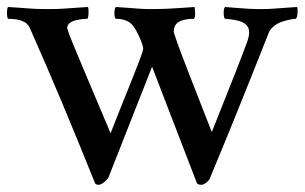

<svg xmlns="http://www.w3.org/2000/svg" viewBox="-20 -507 857 540"><path d="M2.4 -487.3Q16.6 -486.3 32.5 -485.4Q48.3 -484.4 58.6 -483.4Q68.8 -482.4 83.5 -481.9Q98.1 -481.4 114.3 -481.4Q129.4 -481.4 144.3 -481.9Q159.2 -482.4 169.9 -483.4Q180.7 -484.4 197.3 -485.4Q213.9 -486.3 227.5 -487.3Q229.5 -481.9 229 -469Q228.5 -456.1 225.6 -454.1Q219.7 -454.1 212.4 -453.4Q205.1 -452.6 194.1 -450.2Q183.1 -447.8 176 -442.1Q168.9 -436.5 168.9 -428.2Q168.9 -427.7 169.4 -425.8Q169.9 -423.8 171.6 -419.4Q173.3 -415 174.3 -411.1Q186 -379.9 291 -132.3Q304.7 -167.5 322.3 -211.4Q339.8 -255.4 348.9 -277.6Q357.9 -299.8 366.9 -323.2Q376 -346.7 379.4 -357.2Q382.8 -367.7 382.8 -370.6Q382.8 -374.5 379.2 -385Q375.5 -395.5 369.1 -409.2Q362.8 -422.9 355.5 -432.6Q340.8 -454.1 305.7 -454.1Q301.8 -457 301.8 -470Q301.8 -482.9 305.7 -487.3Q323.2 -486.3 341.1 -484.9Q358.9 -483.4 373.8 -482.4Q388.7 -481.4 409.2 -481.4Q428.2 -481.4 446.3 -482.2Q464.4 -482.9 488 -484.6Q511.7 -486.3 526.9 -487.3Q528.8 -481 528.8 -469.2Q528.8 -457.5 525.4 -454.1Q498 -454.1 483.4 -445.8Q468.8 -437.5 468.8 -418Q468.8 -414.1 472.2 -405.8Q475.1 -396.5 480.2 -382.1Q485.4 -367.7 495.1 -342.5Q504.9 -317.4 514.4 -292.5Q523.9 -267.6 542 -221.7Q560.1 -175.8 575.7 -135.7Q656.7 -337.9 675.3 -389.6Q680.7 -405.3 680.7 -417Q680.7 -446.3 632.3 -452.1Q626.5 -453.1 615.7 -454.1H612.8Q609.4 -457 609.1 -470Q608.9 -482.9 612.8 -487.3Q628.4 -486.3 656.7 -483.9Q685.1 -481.4 711.4 -481.4Q730.5 -481.4 745.6 -482.4Q760.7 -483.4 779.8 -484.9Q798.8 -486.3 815.4 -487.3Q816.9 -485.8 816.9 -476.6Q816.9 -474.1 816.9 -471.7Q816.4 -458 812 -454.1Q807.1 -454.1 797.9 -452.4Q788.6 -450.7 775.6 -446.8Q762.7 -442.9 751.2 -434.1Q739.7 -425.3 735.4 -413.6Q635.7 -161.6 570.8 -6.8Q568.4 0 560.3 6.3Q552.2 12.7 547.4 12.7Q535.6 12.7 533.7 7.8L407.7 -319.3L285.6 -9.3Q285.2 -7.8 283.4 -5.4Q281.7 -2.9 278.6 0Q275.4 2.9 272.2 5.9Q269 8.8 264.9 10.7Q260.7 12.7 257.3 12.7Q249 12.7 247.1 7.8Q152.3 -229 63.5 -429.2Q52.7 -454.1 2.4 -454.1Q-0.5 -459.5 -0.5 -470.7Q-0.5 -481.9 2.4 -487.3Z"/></svg>

Font: Crimson
Style: Regular
Weight: 400
Version: Version 0.8